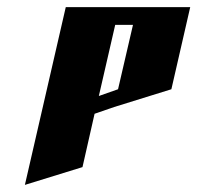

<svg xmlns="http://www.w3.org/2000/svg" viewBox="-20 -520 555 540"><path d="M165 -500H515L462 -269L301 -219L246 -200L212 -50L50 0ZM304 -450 258 -250 312 -269 354 -450Z"/></svg>

Font: SOV_Meka
Style: Italic
Weight: 400
Italic angle: -13°
Version: Version 1.00